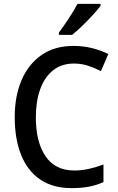

<svg xmlns="http://www.w3.org/2000/svg" viewBox="-20 -961 608 991"><path d="M362 -633Q298 -633 254 -598Q210 -563 187.5 -500.5Q165 -438 165 -356Q165 -228 215 -154.5Q265 -81 363 -81Q402 -81 439.5 -89.5Q477 -98 514 -112V-21Q478 -5 439 2.5Q400 10 350 10Q253 10 187.5 -34.5Q122 -79 89 -161.5Q56 -244 56 -357Q56 -464 91 -546.5Q126 -629 193.5 -676.5Q261 -724 360 -724Q408 -724 453.5 -713Q499 -702 539 -682L501 -594Q470 -610 435 -621.5Q400 -633 362 -633ZM499 -931Q485 -912 459 -883.5Q433 -855 404 -827Q375 -799 352 -781H284V-793Q308 -825 335 -866Q362 -907 380 -941H499Z"/></svg>

Font: Noto Sans Gurmukhi SemiCondensed Medium
Style: Regular
Weight: 500
Width: 4
Designer: Jelle Bosma - Monotype Design Team
Foundry: Monotype Imaging Inc.
Version: Version 2.004; ttfautohint (v1.8.4.7-5d5b)